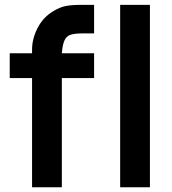

<svg xmlns="http://www.w3.org/2000/svg" viewBox="-20 -786 722 806"><path d="M320.8 -765.6H375V-645.8H328.1Q294.8 -645.8 277.6 -640.6Q260.4 -635.4 251.6 -618.2Q242.7 -601 239.6 -562.5H375V-458.3H239.6V0H114.6V-458.3H20.8V-562.5H114.6V-578.1Q114.6 -624 138.5 -669.8Q162.5 -715.6 206.3 -740.6Q232.3 -756.2 256.8 -760.9Q281.2 -765.6 320.8 -765.6ZM484.4 -765.6H609.4V0H484.4Z"/></svg>

Font: Vladivostok Bold
Style: Regular
Weight: 700
Width: 4
Designer: Michael Sharanda
Foundry: Michael Sharanda
Version: Version 1.005